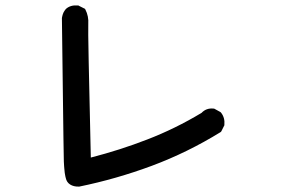

<svg xmlns="http://www.w3.org/2000/svg" viewBox="-20 -692 1040 704"><path d="M269 -7.8Q250 -7.3 237.3 -15.4Q224.6 -23.4 221.2 -39.1Q220.2 -42 219.7 -45.2Q219.2 -48.3 218.5 -51.8Q217.8 -55.2 217.3 -58.8Q216.8 -62.5 216.6 -66.2Q216.3 -69.8 215.8 -74Q215.3 -78.1 215.1 -82.3Q214.8 -86.4 214.6 -90.8Q214.4 -95.2 214.1 -99.9Q213.9 -104.5 213.9 -109.9Q213.4 -124 212.6 -186.3Q211.9 -248.5 210.4 -357.9Q209 -467.3 207 -625V-625.5V-626Q207.5 -629.9 208.5 -633.3Q209.5 -636.7 210.4 -640.1Q211.4 -643.6 213.1 -646.7Q214.8 -649.9 216.8 -652.8Q218.8 -655.8 221.2 -658.7L221.7 -659.2L222.2 -659.7Q238.8 -674.3 265.6 -671.9H267.6L269 -670.9L288.6 -661.1L291.5 -659.7L293 -657.2Q299.3 -645 302 -631.6Q304.7 -618.2 303.7 -603.5Q302.7 -591.3 305.2 -465.8Q307.6 -340.3 313 -114.3Q419.4 -141.6 519 -180.2Q623 -220.2 719.2 -278.3Q736.3 -296.4 762.7 -293.9H764.6L766.6 -293L788.1 -281.2L789.6 -279.8L791 -278.3Q805.2 -259.8 802.7 -234.4V-232.4L801.8 -231L792 -211.4L790.5 -209L788.6 -207.5Q667.5 -132.8 536.6 -84Q406.2 -35.6 270.5 -7.8H269.5Z"/></svg>

Font: NaikaiFont
Style: Bold
Weight: 700
Version: Version 1.89